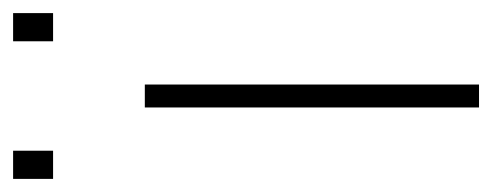

<svg xmlns="http://www.w3.org/2000/svg" viewBox="-258 -502 751 293"><g transform="rotate(-90 117.5 -355.5)"><path d="M100 0V-510H135V0ZM-9 -650V-711H34V-650ZM201 -650V-711H244V-650Z"/></g></svg>

Font: Saira Thin Thin
Style: Regular
Weight: 250
Version: Version 1.101